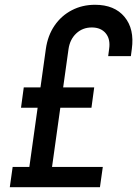

<svg xmlns="http://www.w3.org/2000/svg" viewBox="-20 -784 578 804"><path d="M91 0 172 -579Q180 -635.5 208.5 -677Q237 -718.5 280.8 -741.2Q324.5 -764 378 -764Q459.5 -764 501.5 -713.2Q543.5 -662.5 532 -579L528 -549H433L437 -579Q443 -620 422.8 -644.5Q402.5 -669 364.5 -669Q326 -669 299.5 -644.2Q273 -619.5 267 -579L186 0ZM68 -333 79.5 -418H374.5L363 -333ZM21 0 33 -85H410.5L398.5 0Z"/></svg>

Font: Mohave Light Medium
Style: Italic
Weight: 500
Italic angle: -8°
Version: Version 2.003